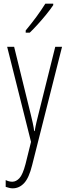

<svg xmlns="http://www.w3.org/2000/svg" viewBox="-20 -835 367 1046"><path d="M19 -580H57L148 -210Q155 -181 158.5 -165Q162 -149 163.5 -139.5Q165 -130 166 -121H169Q174 -150 179 -170.5Q184 -191 189 -211L281 -580H318L155 65Q138 134 111.5 162.5Q85 191 49 191Q39 191 30 188.5Q21 186 11 183V146Q29 155 47 155Q68 155 86 135.5Q104 116 119 59L149 -62ZM270 -807Q254 -783 231.5 -755.5Q209 -728 185 -701.5Q161 -675 142 -657H120V-669Q153 -709 178 -743Q203 -777 227 -815H270Z"/></svg>

Font: Noto Sans Tamil UI ExtraCondensed ExtraLight
Style: Regular
Weight: 200
Width: 2
Designer: Jelle Bosma - Monotype Design Team
Foundry: Monotype Imaging Inc.
Version: Version 2.004; ttfautohint (v1.8.4.7-5d5b)